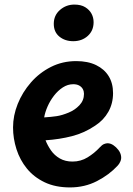

<svg xmlns="http://www.w3.org/2000/svg" viewBox="-20 -817 579 839"><path d="M286 2Q222 2 175 -20.5Q128 -43 97.5 -80.5Q67 -118 52 -165Q37 -212 37 -260Q37 -312 57.5 -363Q78 -414 115 -456.5Q152 -499 202.5 -524.5Q253 -550 313 -550Q364 -550 400 -532.5Q436 -515 455 -484Q474 -453 474 -410Q474 -365 453.5 -328.5Q433 -292 396 -268Q349 -236 294.5 -222Q240 -208 179 -204Q188 -181 203 -159.5Q218 -138 241.5 -124.5Q265 -111 297 -111Q333 -111 363 -129.5Q393 -148 416 -173Q426 -184 434.5 -187.5Q443 -191 450 -191Q463 -191 475.5 -182.5Q488 -174 497.5 -161.5Q507 -149 509 -135Q511 -123 506 -111.5Q501 -100 494 -93Q457 -53 403.5 -25.5Q350 2 286 2ZM173 -304Q205 -306 228 -309.5Q251 -313 280 -325Q307 -336 327 -357Q347 -378 347 -407Q347 -418 342 -427.5Q337 -437 326.5 -443Q316 -449 300 -449Q276 -449 254.5 -435Q233 -421 216 -399Q199 -377 188 -352Q177 -327 173 -304ZM300 -637Q264 -637 239.5 -657Q215 -677 215 -713Q215 -750 242 -773.5Q269 -797 305 -797Q334 -797 352.5 -785.5Q371 -774 380 -757Q389 -740 389 -720Q389 -683 363.5 -660Q338 -637 300 -637Z"/></svg>

Font: Playpen Sans SemiBold
Style: Regular
Weight: 600
Designer: Laura Meseguer, Veronika Burian, José Scaglione
Foundry: TypeTogether
Version: Version 1.001